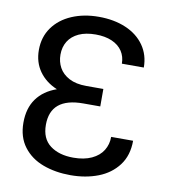

<svg xmlns="http://www.w3.org/2000/svg" viewBox="-82 -787 764 867"><g transform="rotate(10 300.5 -353.5)"><path d="M171.4 -361.8Q119.1 -383.8 89.8 -425Q60.5 -466.3 60.5 -522.5Q60.5 -582 92 -626Q123.5 -669.9 178.5 -693.4Q233.4 -716.8 301.8 -716.8Q372.1 -716.8 426.3 -693.6Q480.5 -670.4 510.7 -627.2Q541 -584 541 -526.4H440.4Q440.4 -558.6 424.1 -583.5Q407.7 -608.4 376.2 -622.1Q344.7 -635.7 301.8 -635.7Q256.3 -635.7 224.6 -621.1Q192.9 -606.4 176.5 -580.1Q160.2 -553.7 160.2 -518.6Q160.2 -486.3 174.8 -459.5Q189.5 -432.6 220.7 -416Q252 -399.4 299.8 -399.4H377.9V-319.3H299.8Q150.4 -319.3 150.4 -195.3Q150.4 -131.8 191.2 -101.1Q231.9 -70.3 297.9 -70.3Q347.2 -70.3 381.6 -86.4Q416 -102.5 433.1 -130.1Q450.2 -157.7 450.2 -192.4H550.8Q550.8 -125 516.6 -79.6Q482.4 -34.2 425.5 -12.2Q368.7 9.8 298.8 9.8Q229.5 9.8 172.9 -11.2Q116.2 -32.2 82.5 -76.7Q48.8 -121.1 48.8 -187.5Q48.8 -253.4 80.3 -297.1Q111.8 -340.8 171.4 -361.8Z"/></g></svg>

Font: Pretendard JP
Style: Regular
Weight: 400
Designer: Base glyphs from Inter by Rasmus Andersson; Hangeul glyphs from Noto Sans CJK(Source Han Sans) by Jang Soo-young and Kan
Foundry: Kil Hyung-jin
Version: Version 1.309